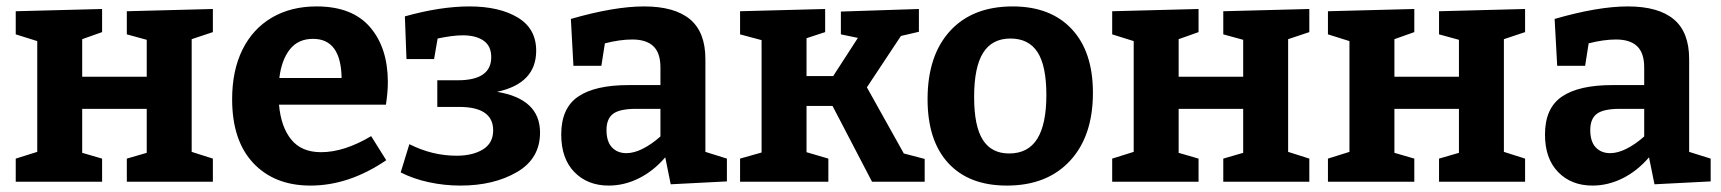

<svg xmlns="http://www.w3.org/2000/svg" viewBox="-20 -566 5360 598"><path d="M643 -538V-466L577 -444V-93L643 -72V0H375V-72L437 -90V-227H236V-90L298 -72V0H29V-72L96 -93V-438L29 -459V-531L298 -538V-466L236 -444V-327H437V-442L375 -459V-531Z M1136 -142 1183 -67Q1067 12 947 12Q835 12 769 -58Q703 -128 703 -257Q703 -346 735 -411Q767 -476 826.5 -511Q886 -546 966 -546Q1077 -546 1132.5 -481.5Q1188 -417 1188 -310Q1188 -279 1182 -240H849Q855 -171 887 -131.5Q919 -92 980 -92Q1052 -92 1136 -142ZM850 -323H1044Q1042 -445 955 -445Q909 -445 883 -412.5Q857 -380 850 -323Z M1662 -153Q1662 -72 1590 -30Q1518 12 1414 12Q1364 12 1315.5 1.5Q1267 -9 1228 -29L1255 -117Q1326 -81 1402 -81Q1452 -81 1484 -100.5Q1516 -120 1516 -160Q1516 -233 1410 -233H1342V-316H1406Q1510 -316 1510 -388Q1510 -423 1486 -439.5Q1462 -456 1421 -456Q1390 -456 1343 -446L1332 -382H1246L1241 -515Q1352 -546 1442 -546Q1535 -546 1592.5 -511.5Q1650 -477 1650 -408Q1650 -306 1528 -280Q1662 -258 1662 -153Z M2177 -93 2244 -72V-1L2069 8L2052 -76Q2015 -33 1969.5 -10.5Q1924 12 1876 12Q1810 12 1769 -30Q1728 -72 1728 -147Q1728 -229 1780.5 -265Q1833 -301 1938 -301H2037V-356Q2037 -401 2015 -422Q1993 -443 1949 -443Q1911 -443 1864 -431L1853 -361H1766L1758 -507Q1893 -546 1986 -546Q2081 -546 2129 -506Q2177 -466 2177 -382ZM1931 -89Q1955 -89 1982.5 -103Q2010 -117 2037 -141V-227H1961Q1910 -227 1889.5 -211.5Q1869 -196 1869 -161Q1869 -125 1886 -107Q1903 -89 1931 -89Z M2680 -294 2795 -88 2860 -71V0H2696L2573 -236H2492V-92L2560 -72V0H2285V-72L2352 -91V-441L2285 -459V-531L2550 -538V-466L2492 -447V-329H2575L2652 -448L2599 -459V-530L2842 -538V-467L2786 -454Z M3384 -277Q3384 -142 3312.5 -65Q3241 12 3116 12Q2998 12 2933.5 -58Q2869 -128 2869 -257Q2869 -393 2939 -469.5Q3009 -546 3134 -546Q3252 -546 3318 -475.5Q3384 -405 3384 -277ZM3014 -264Q3014 -173 3041 -130.5Q3068 -88 3123 -88Q3182 -88 3210.5 -133.5Q3239 -179 3239 -270Q3239 -361 3211.5 -403.5Q3184 -446 3127 -446Q3070 -446 3042 -401.5Q3014 -357 3014 -264Z M4058 -538V-466L3992 -444V-93L4058 -72V0H3790V-72L3852 -90V-227H3651V-90L3713 -72V0H3444V-72L3511 -93V-438L3444 -459V-531L3713 -538V-466L3651 -444V-327H3852V-442L3790 -459V-531Z M4730 -538V-466L4664 -444V-93L4730 -72V0H4462V-72L4524 -90V-227H4323V-90L4385 -72V0H4116V-72L4183 -93V-438L4116 -459V-531L4385 -538V-466L4323 -444V-327H4524V-442L4462 -459V-531Z M5241 -93 5308 -72V-1L5133 8L5116 -76Q5079 -33 5033.5 -10.5Q4988 12 4940 12Q4874 12 4833 -30Q4792 -72 4792 -147Q4792 -229 4844.5 -265Q4897 -301 5002 -301H5101V-356Q5101 -401 5079 -422Q5057 -443 5013 -443Q4975 -443 4928 -431L4917 -361H4830L4822 -507Q4957 -546 5050 -546Q5145 -546 5193 -506Q5241 -466 5241 -382ZM4995 -89Q5019 -89 5046.5 -103Q5074 -117 5101 -141V-227H5025Q4974 -227 4953.5 -211.5Q4933 -196 4933 -161Q4933 -125 4950 -107Q4967 -89 4995 -89Z"/></svg>

Font: Bitter Pro
Style: Bold
Weight: 700
Designer: Sol Matas, and Bitter project Authors
Foundry: Sol Matas
Version: Version 1.010